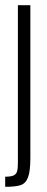

<svg xmlns="http://www.w3.org/2000/svg" viewBox="-23 -530 182 740"><path d="M46 95V-510H94V79Q94 130 85 153.5Q76 177 56.5 183.5Q37 190 -3 190V151Q20 151 30 146Q40 141 43 130Q46 119 46 95Z"/></svg>

Font: Saira Ultra Condensed Light
Style: Regular
Weight: 300
Width: 1
Designer: Hector Gatti with collaboration of the Omnibus-Type team
Foundry: Omnibus-Type
Version: Version 1.001; ttfautohint (v1.8)